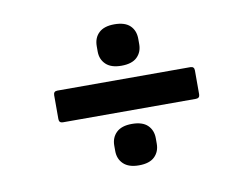

<svg xmlns="http://www.w3.org/2000/svg" viewBox="-55 -584 711 568"><g transform="rotate(-10 300.0 -300.0)"><path d="M120.3 -252.7Q108.6 -252.7 108.6 -264.4V-336.2Q108.6 -347.9 120.3 -347.9H519.7Q531.4 -347.9 531.4 -336.2V-264.4Q531.4 -252.7 519.7 -252.7ZM320 -88.2Q289.2 -88.2 273.5 -103.3Q257.8 -118.3 257.8 -142.4V-158.4Q257.8 -182.5 273.5 -197.6Q289.2 -212.6 320 -212.6Q351.8 -212.6 367.2 -197.6Q382.6 -182.5 382.6 -158.4V-142.4Q382.6 -118.3 367.2 -103.3Q351.8 -88.2 320 -88.2ZM320 -387.4Q289.2 -387.4 273.5 -402.4Q257.8 -417.5 257.8 -440.9V-456.9Q257.8 -482 273.5 -496.9Q289.2 -511.8 320 -511.8Q351.8 -511.8 367.2 -496.9Q382.6 -482 382.6 -456.9V-440.9Q382.6 -417.5 367.2 -402.4Q351.8 -387.4 320 -387.4Z"/></g></svg>

Font: Sofia Sans Hairline
Style: Italic
Weight: 1
Italic angle: -9°
Designer: Botio Nikoltchev, Ani Petrova
Foundry: lettersoup
Version: Version 4.102